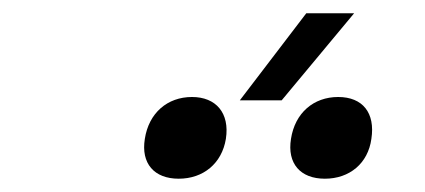

<svg xmlns="http://www.w3.org/2000/svg" viewBox="-20 -920 640 289"><path d="M341 -769H404L513 -900H441ZM469 -651C506 -651 534 -674 539 -711C545 -750 526 -774 489 -774C452 -774 424 -750 418 -711C412 -674 432 -651 469 -651ZM249 -651C286 -651 314 -674 320 -711C326 -750 305 -774 269 -774C232 -774 204 -750 198 -711C192 -674 212 -651 249 -651Z"/></svg>

Font: JetBrains Mono Light
Style: Italic
Weight: 336
Italic angle: -9°
Monospace: yes
Designer: Philipp Nurullin, Konstantin Bulenkov
Foundry: JetBrains
Version: Version 2.305